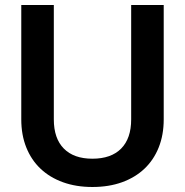

<svg xmlns="http://www.w3.org/2000/svg" viewBox="-20 -731 739 767"><path d="M349 16Q284 16 231.5 -3Q179 -22 142 -57Q105 -92 85 -142Q65 -192 65 -254V-711H195V-254Q195 -178 235 -137.5Q275 -97 349 -97Q424 -97 464 -137.5Q504 -178 504 -254V-711H634V-254Q634 -192 614 -142Q594 -92 557 -57Q520 -22 467.5 -3Q415 16 349 16Z"/></svg>

Font: Geist SemBd
Style: Regular
Weight: 400
Designer: Basement.studio, Andrés Briganti, Mateo Zaragoza
Foundry: Basement.studio, Vercel, Andrés Briganti, Guido Ferreyra, Mateo Zaragoza
Version: Version 1.401